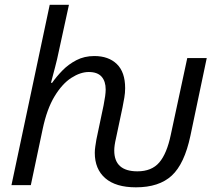

<svg xmlns="http://www.w3.org/2000/svg" viewBox="-20 -780 913 809"><path d="M552.7 9.3Q467.8 9.3 423.6 -29.1Q379.4 -67.4 379.4 -136.2Q379.4 -148.9 381.6 -163.3Q383.8 -177.7 386.2 -192.4L416.5 -336.4Q425.3 -380.4 425.3 -402.8Q425.3 -437.5 408 -457Q390.6 -476.6 354 -476.6Q318.8 -476.6 280.5 -451.9Q242.2 -427.2 210 -374.3Q177.7 -321.3 159.7 -235.8L109.9 0H28.3L189.5 -759.8H270.5L227.5 -562.5Q221.2 -531.2 212.2 -497.3Q203.1 -463.4 194.8 -431.2H199.7Q217.8 -457 242.9 -482.9Q268.1 -508.8 301.8 -526.4Q335.4 -543.9 377.4 -543.9Q437.5 -543.9 472.4 -510Q507.3 -476.1 507.3 -408.7Q507.3 -388.7 503.9 -368.7Q500.5 -348.6 496.1 -326.7L468.8 -197.8Q461.4 -166.5 461.4 -146Q461.4 -58.1 559.1 -58.1Q619.1 -58.1 651.1 -95.5Q683.1 -132.8 699.7 -212.4L769 -535.2H851.1L782.2 -207.5Q757.3 -89.8 703.9 -40.3Q650.4 9.3 552.7 9.3Z"/></svg>

Font: Open Sans
Style: Italic
Weight: 400
Italic angle: -12°
Designer: Monotype Design Team
Foundry: Monotype Imaging Inc.
Version: Version 3.000; ttfautohint (v1.8.4)